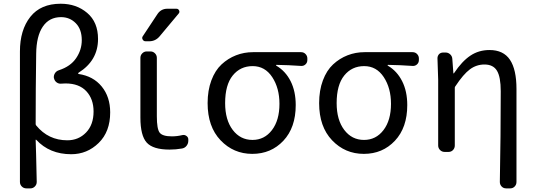

<svg xmlns="http://www.w3.org/2000/svg" viewBox="-20 -828 2926 1049"><path d="M124 201.2Q109.4 201.2 99.1 190.9Q88.9 180.7 88.9 166V-546.9Q88.9 -664.1 145.5 -735.8Q202.1 -807.6 311.5 -807.6Q397.5 -807.6 456.5 -757.3Q515.6 -707 515.6 -615.2Q515.6 -497.1 409.2 -430.7Q407.2 -428.7 407.2 -426.3Q407.2 -423.8 409.2 -423.8Q489.3 -412.1 535.6 -355.5Q582 -298.8 582 -213.9Q582 -108.4 519 -46.9Q456.1 14.6 369.1 14.6Q251 14.6 177.7 -64.5Q176.8 -65.4 175.8 -64.9Q174.8 -64.5 174.8 -63.5Q176.8 -18.6 180.7 166Q180.7 180.7 170.4 190.9Q160.2 201.2 146.5 201.2ZM347.7 -61.5Q409.2 -61.5 450.2 -104Q491.2 -146.5 491.2 -218.8Q491.2 -287.1 451.7 -329.6Q412.1 -372.1 337.9 -372.1Q327.1 -372.1 316.4 -371.1Q301.8 -369.1 290 -377.4Q278.3 -385.7 275.4 -399.4L274.4 -401.4Q272.5 -415 279.8 -427.2Q287.1 -439.5 301.8 -444.3Q365.2 -464.8 396 -510.3Q426.8 -555.7 426.8 -608.4Q426.8 -668 394 -701.2Q361.3 -734.4 313.5 -734.4Q249 -734.4 213.9 -682.6Q178.7 -630.9 177.7 -534.2Q174.8 -342.8 174.8 -150.4Q174.8 -146.5 177.7 -142.6Q244.1 -61.5 347.7 -61.5Z M840.8 -752Q860.4 -780.3 894.5 -780.3H943.4Q954.1 -780.3 958.5 -771Q962.9 -761.7 956.1 -753.9L851.6 -628.9Q829.1 -602.5 794.9 -602.5H775.4Q764.6 -602.5 759.3 -612.3Q753.9 -622.1 760.7 -630.9ZM836.9 -192.4Q836.9 -123 852.5 -103Q868.2 -83 918.9 -83Q947.3 -83 975.6 -89.8Q988.3 -92.8 998.5 -85.4Q1008.8 -78.1 1008.8 -66.4V-58.6Q1008.8 -43.9 999.5 -31.7Q990.2 -19.5 974.6 -16.6Q940.4 -10.7 906.2 -10.7Q816.4 -10.7 781.7 -48.8Q747.1 -86.9 747.1 -185.5V-511.7Q747.1 -526.4 757.3 -536.6Q767.6 -546.9 781.2 -546.9H802.7Q816.4 -546.9 826.7 -536.6Q836.9 -526.4 836.9 -511.7Z M1358.4 12.7Q1255.9 12.7 1185.1 -61.5Q1114.3 -135.7 1114.3 -264.6Q1114.3 -334 1134.8 -388.7Q1155.3 -443.4 1190.4 -476.1Q1225.6 -508.8 1269.5 -525.9Q1313.5 -543 1362.3 -543H1625Q1639.6 -543 1649.4 -532.7Q1659.2 -522.5 1659.2 -508.8V-500Q1659.2 -485.4 1648.9 -476.1Q1638.7 -466.8 1625 -467.8Q1554.7 -472.7 1490.2 -473.6Q1488.3 -473.6 1488.3 -471.7Q1488.3 -469.7 1490.2 -468.8Q1540 -439.5 1567.9 -384.3Q1595.7 -329.1 1595.7 -253.9Q1595.7 -130.9 1528.3 -59.1Q1460.9 12.7 1358.4 12.7ZM1359.4 -63.5Q1424.8 -63.5 1465.8 -117.2Q1506.8 -170.9 1506.8 -260.7Q1506.8 -346.7 1467.3 -406.7Q1427.7 -466.8 1360.4 -466.8Q1293 -466.8 1251.5 -415.5Q1210 -364.3 1210 -264.6Q1210 -172.9 1251.5 -118.2Q1293 -63.5 1359.4 -63.5Z M1967.8 12.7Q1865.2 12.7 1794.4 -61.5Q1723.6 -135.7 1723.6 -264.6Q1723.6 -334 1744.1 -388.7Q1764.6 -443.4 1799.8 -476.1Q1835 -508.8 1878.9 -525.9Q1922.9 -543 1971.7 -543H2234.4Q2249 -543 2258.8 -532.7Q2268.6 -522.5 2268.6 -508.8V-500Q2268.6 -485.4 2258.3 -476.1Q2248 -466.8 2234.4 -467.8Q2164.1 -472.7 2099.6 -473.6Q2097.7 -473.6 2097.7 -471.7Q2097.7 -469.7 2099.6 -468.8Q2149.4 -439.5 2177.2 -384.3Q2205.1 -329.1 2205.1 -253.9Q2205.1 -130.9 2137.7 -59.1Q2070.3 12.7 1967.8 12.7ZM1968.8 -63.5Q2034.2 -63.5 2075.2 -117.2Q2116.2 -170.9 2116.2 -260.7Q2116.2 -346.7 2076.7 -406.7Q2037.1 -466.8 1969.7 -466.8Q1902.3 -466.8 1860.8 -415.5Q1819.3 -364.3 1819.3 -264.6Q1819.3 -172.9 1860.8 -118.2Q1902.3 -63.5 1968.8 -63.5Z M2801.8 166Q2801.8 180.7 2792 190.9Q2782.2 201.2 2767.6 201.2H2745.1Q2730.5 201.2 2720.7 190.9Q2710.9 180.7 2710.9 166Q2715.8 -85.9 2715.8 -330.1Q2715.8 -407.2 2695.3 -441.4Q2674.8 -475.6 2627 -475.6Q2583 -475.6 2547.4 -449.2Q2511.7 -422.9 2467.8 -356.4Q2464.8 -353.5 2464.8 -348.6V-33.2Q2464.8 -18.6 2455.1 -8.3Q2445.3 2 2430.7 2H2409.2Q2394.5 2 2384.3 -8.3Q2374 -18.6 2374 -33.2V-392.6L2370.1 -509.8Q2370.1 -521.5 2377.9 -531.2Q2386.7 -541 2401.4 -541H2415Q2428.7 -541 2439.5 -531.2Q2450.2 -521.5 2451.2 -506.8L2457 -428.7Q2457 -426.8 2458.5 -426.8Q2460 -426.8 2460.9 -428.7Q2503.9 -493.2 2549.8 -523.9Q2595.7 -554.7 2654.3 -554.7Q2730.5 -554.7 2766.1 -501.5Q2801.8 -448.2 2801.8 -341.8Z"/></svg>

Font: Gen Jyuu GothicL Regular
Style: Regular
Weight: 400
Designer: [Source Han Sans]
Ryoko NISHIZUKA  (kana & ideographs); Paul D. Hunt (Latin, Greek & Cyrillic); Wenlong ZHANG  (bopomofo
Version: Version 1.002.20150607